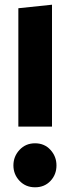

<svg xmlns="http://www.w3.org/2000/svg" viewBox="-20 -778 298 816"><path d="M201 -758V-240H58V-743ZM220 -75Q220 -36 194.5 -9Q169 18 129 18Q89 18 63 -9.5Q37 -37 37 -75Q37 -113 63 -141Q89 -169 129 -169Q169 -169 194.5 -141Q220 -113 220 -75Z"/></svg>

Font: Fira Sans Extra Condensed ExtraBold
Style: Regular
Weight: 800
Width: 1
Designer: Carrois Corporate & Edenspiekermann AG
Foundry: Carrois Corporate GbR & Edenspiekermann AG
Version: Version 4.203